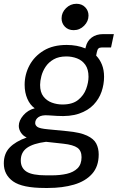

<svg xmlns="http://www.w3.org/2000/svg" viewBox="-52 -772 625 995"><path d="M180.2 202.1Q64 202.1 15.9 168Q-32.2 133.8 -32.2 74.7Q-32.2 23.9 -1.7 -7.6Q28.8 -39.1 86.4 -59.6Q67.9 -67.4 56.6 -84.5Q45.4 -101.6 45.4 -119.6Q45.4 -147 68.8 -174.3Q92.3 -201.7 127.9 -210.9Q103.5 -228 89.6 -260.3Q75.7 -292.5 75.7 -332.5Q75.7 -386.2 100.8 -433.3Q126 -480.5 174.3 -509.8Q222.7 -539.1 293.5 -539.1Q347.7 -539.1 390.6 -521L392.6 -529.3Q399.4 -559.6 423.1 -577.4Q446.8 -595.2 482.4 -595.2H538.1L523.4 -525.9H474.6Q463.9 -525.9 458.3 -520.8Q452.6 -515.6 449.7 -501L446.3 -483.9Q465.3 -464.4 476.3 -437Q487.3 -409.7 487.3 -374Q487.3 -335 474.4 -297.1Q461.4 -259.3 432.9 -229.2Q404.3 -199.2 357.7 -183.1Q311 -167 243.2 -171.4L197.8 -174.3Q163.6 -176.8 147 -164.8Q130.4 -152.8 130.4 -134.3Q130.4 -122.6 141.8 -114.3Q153.3 -106 194.8 -102.1L295.9 -92.3Q363.3 -85.9 398.7 -69.3Q434.1 -52.7 446.8 -28.1Q459.5 -3.4 459.5 28.3Q459.5 90.8 425 129.2Q390.6 167.5 331.3 184.8Q272 202.1 197.3 202.1ZM272 -230.5Q323.7 -230.5 353 -254.2Q382.3 -277.8 394.5 -311.3Q406.7 -344.7 406.7 -374Q406.7 -413.1 390.1 -436.3Q373.5 -459.5 347.2 -469.5Q320.8 -479.5 292 -479.5Q252.4 -479.5 226.1 -464.4Q199.7 -449.2 184.3 -426Q168.9 -402.8 162.4 -377.4Q155.8 -352.1 155.8 -332Q155.8 -294.4 172.9 -272.2Q189.9 -250 216.6 -240.2Q243.2 -230.5 272 -230.5ZM187 136.7H216.3Q259.3 136.7 294.2 128.7Q329.1 120.6 349.9 100.1Q370.6 79.6 370.6 42.5Q370.6 9.3 349.4 -6.1Q328.1 -21.5 275.9 -27.3L186.5 -37.1Q120.6 -28.8 88.1 -5.9Q55.7 17.1 55.7 59.6Q55.7 98.6 85.7 117.7Q115.7 136.7 187 136.7ZM329.6 -615.7Q301.8 -615.7 284.4 -633.5Q267.1 -651.4 267.1 -676.8Q267.1 -707 290 -729.7Q313 -752.4 344.2 -752.4Q372.1 -752.4 389.4 -734.6Q406.7 -716.8 406.7 -691.4Q406.7 -661.6 384 -638.7Q361.3 -615.7 329.6 -615.7Z"/></svg>

Font: Schibsted Grotesk
Style: Italic
Weight: 400
Italic angle: -12°
Designer: Bakken & Baeck AS, Henrik Kongsvoll
Foundry: Schibsted ASA
Version: Version 1.100; ttfautohint (v1.8.4.7-5d5b);gftools[0.9.25]